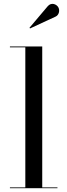

<svg xmlns="http://www.w3.org/2000/svg" viewBox="-20 -996 356 1016"><path d="M275 -908.5C292 -916.5 298 -941 288.5 -957.5C279 -974 251.5 -985.5 232.5 -963L136 -849L139 -845.5ZM32.5 -4.5V0H284V-4.5H203.5V-750H32.5V-745.5H114V-4.5Z"/></svg>

Font: Bodoni* 36pt
Style: Regular
Weight: 400
Version: Version 2.3